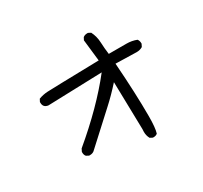

<svg xmlns="http://www.w3.org/2000/svg" viewBox="-161 -970 1321 1248"><g transform="rotate(-30 500.0 -345.5)"><path d="M659 55H653L634 45Q621 22 621 -7L622 -27L614 -384Q556 -319 497 -265.5Q438 -212 274 -61Q261 -51 242 -51H236L217 -61Q207 -72 207 -90V-96L217 -116Q436 -299 577 -479L170 -466Q133 -471 133 -507V-513L143 -532Q174 -544 210 -546Q246 -548 599 -556L581 -717L591 -736Q604 -746 622 -746H628L647 -736Q667 -697 669 -650.5Q671 -604 677 -560H809Q850 -560 885 -546Q895 -533 895 -514V-511L885 -491Q865 -479 840 -479L683 -483Q700 -251 700 -79Q700 7 688 45Q677 55 659 55Z"/></g></svg>

Font: Xiaolai SC
Style: Regular
Weight: 400
Designer: Nozomi Seto 瀬戸のぞみ
Version: Version 3.11;December 4, 2020;FontCreator 13.0.0.2613 64-bit